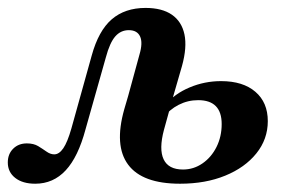

<svg xmlns="http://www.w3.org/2000/svg" viewBox="-51 -448 719 480"><path d="M37.1 11.3Q5.6 11.3 -12.9 -3.2Q-31.5 -17.7 -31.5 -41.9Q-31.5 -62.9 -18.1 -76.2Q-4.8 -89.5 16.1 -89.5Q33.1 -89.5 44.4 -82.7Q55.6 -75.8 65.3 -69Q75 -62.1 84.7 -62.1Q96.8 -62.1 107.3 -77.4Q117.7 -92.7 127.4 -126.6L178.2 -308.9Q195.2 -371 228.2 -399.6Q261.3 -428.2 312.9 -428.2Q354 -428.2 378.6 -411.3Q403.2 -394.4 410.1 -362.1Q416.9 -329.8 404 -283.1L382.3 -208.1H269.4L297.6 -311.3Q306.5 -341.1 299.2 -356.9Q291.9 -372.6 271 -372.6Q250.8 -372.6 237.1 -356.9Q223.4 -341.1 213.7 -304.8L162.9 -125Q144.4 -55.6 113.3 -22.2Q82.3 11.3 37.1 11.3ZM399.2 11.3Q304.8 11.3 269.4 -36.3Q233.9 -83.9 259.7 -175L269.4 -208.1H382.3L358.9 -123.4Q346 -75 358.1 -49.6Q370.2 -24.2 406.5 -24.2Q433.1 -24.2 455.2 -39.5Q477.4 -54.8 490.3 -80.6Q503.2 -106.5 503.2 -137.9Q503.2 -197.6 444.4 -197.6Q418.5 -197.6 395.6 -185.9Q372.6 -174.2 358.1 -154L362.1 -185.5Q385.5 -213.7 423 -229.4Q460.5 -245.2 501.6 -245.2Q556.5 -245.2 587.5 -218.5Q618.5 -191.9 618.5 -145.2Q618.5 -100 589.9 -64.5Q561.3 -29 512.1 -8.9Q462.9 11.3 399.2 11.3Z"/></svg>

Font: Playfair 9pt
Style: Bold Italic
Weight: 700
Italic angle: -15.6°
Designer: Claus Eggers Sørensen
Foundry: Claus Eggers Sørensen
Version: Version 2.203